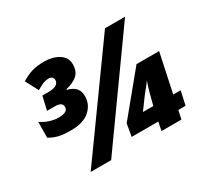

<svg xmlns="http://www.w3.org/2000/svg" viewBox="-143 -946 1260 1169"><g transform="rotate(-30 487.0 -362.0)"><path d="M63 -313 64 -424Q92 -404 124.5 -394Q157 -384 183 -384Q218 -384 234.5 -393Q251 -402 251 -422Q251 -455 199 -455H144L166 -550H211Q244 -550 263 -561Q282 -572 282 -593Q282 -606 273 -613.5Q264 -621 250 -621Q232 -621 214 -614.5Q196 -608 164 -589L117 -678Q156 -703 192.5 -713.5Q229 -724 279 -724Q337 -724 379.5 -697.5Q422 -671 422 -623Q422 -574 394 -548.5Q366 -523 312 -510V-506Q353 -495 371 -473.5Q389 -452 389 -418Q389 -359 344 -319Q299 -279 213 -279Q160 -279 127.5 -286.5Q95 -294 63 -313ZM701 -714H842L332 0H188ZM698 -60H511L526 -147L758 -429H917L859 -157H911L890 -60H839L826 0H686ZM719 -157 739 -234Q750 -276 763 -312Q758 -303 732 -271Q719 -256 710 -244L646 -157Z"/></g></svg>

Font: Noto Sans Display Black
Style: Italic
Weight: 900
Italic angle: -12°
Designer: Monotype Design team
Foundry: Monotype Imaging Inc.
Version: Version 1.000